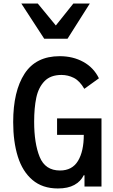

<svg xmlns="http://www.w3.org/2000/svg" viewBox="-20 -1054 640 1085"><path d="M54.5 -364Q54.5 -538.5 118.8 -637.5Q183 -736.5 317.5 -736.5Q392.5 -736.5 451 -704.2Q509.5 -672 539 -611.5L456.5 -552Q430 -597.5 397 -614Q364 -630.5 327.5 -630.5Q265.5 -630.5 231.5 -595.2Q197.5 -560 185.2 -502.5Q173 -445 173 -366Q173 -244 204.2 -167.2Q235.5 -90.5 319 -90.5Q388 -90.5 420.8 -144.8Q453.5 -199 453.5 -292H302.5V-385H553.5V0H457.5V-63.5H453Q436.5 -29 400.2 -9Q364 11 307 11Q220 11 163.5 -37Q107 -85 80.8 -169Q54.5 -253 54.5 -364ZM100.5 -1034H193.5L295.5 -910L394.5 -1034H487.5L361.5 -835H230Z"/></svg>

Font: JuliaMono SemiBold
Style: Regular
Weight: 600
Monospace: yes
Designer: cormullion
Foundry: corm
Version: Version 0.055; ttfautohint (v1.8.4)